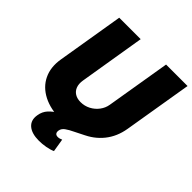

<svg xmlns="http://www.w3.org/2000/svg" viewBox="-249 -885 1248 1248"><g transform="rotate(45 375.0 -260.5)"><path d="M323.2 9.3Q226.6 9.3 159.2 -25.4Q91.8 -60.1 61.8 -122.6Q31.7 -185.1 45.4 -267.6L121.6 -727.5H318.8L243.7 -271.5Q238.3 -237.8 247.6 -213.1Q256.8 -188.5 278.6 -175Q300.3 -161.6 331.5 -161.6Q368.2 -161.6 399.7 -178.2Q431.2 -194.8 452.1 -222.7Q473.1 -250.5 478.5 -284.2L552.2 -727.5H749.5L670.9 -254.9Q657.2 -172.4 609.6 -113Q562 -53.7 488.3 -22.2Q414.6 9.3 323.2 9.3ZM317.9 207.5Q251.5 207.5 218 178.5Q184.6 149.4 193.4 97.7Q199.2 59.1 224.1 32.2Q249 5.4 285.4 -13.9Q321.8 -33.2 364.3 -49.6Q406.7 -65.9 449.5 -83.5Q492.2 -101.1 529.1 -124Q565.9 -147 591.8 -180.2Q617.7 -213.4 625.5 -261.2L670.9 -254.9Q659.2 -190.9 633.1 -147.7Q606.9 -104.5 573 -76.2Q539.1 -47.9 503.7 -29.1Q468.3 -10.3 437.5 4.2Q406.7 18.6 385.7 33.7Q364.7 48.8 361.3 70.3Q358.9 85.9 365.5 94.7Q372.1 103.5 387.7 103.5Q395.5 103.5 403.3 101.3Q411.1 99.1 419.9 95.2L434.6 185.5Q412.6 195.8 379.6 201.7Q346.7 207.5 317.9 207.5Z"/></g></svg>

Font: Inter 16pt Black
Style: Italic
Weight: 900
Italic angle: -9.3988°
Version: Version 4.001;git-66647c0bb